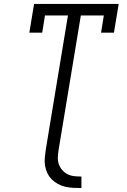

<svg xmlns="http://www.w3.org/2000/svg" viewBox="-20 -755 640 969"><path d="M391 194Q370 194 349.5 193Q329 192 309.5 187.5Q290 183 272.5 173.5Q255 164 241.5 150.5Q228 137 219.5 119.5Q211 102 207.5 82Q204 62 206 41.5Q208 21 211 0L323 -677H207L193 -590H128L152 -735H579L555 -590H490L504 -677H388L276 0Q273 19 272 37.5Q271 56 276.5 72.5Q282 89 293.5 102.5Q305 116 320.5 124Q336 132 354.5 134Q373 136 391 136Z"/></svg>

Font: Iosevka Curly Slab LtExObl
Style: Regular
Weight: 300
Width: 7
Italic angle: -9°
Monospace: yes
Designer: Belleve Invis
Foundry: Belleve Invis
Version: Version 11.1.0; ttfautohint (v1.8.3)